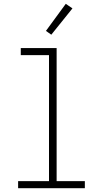

<svg xmlns="http://www.w3.org/2000/svg" viewBox="-20 -987 540 1007"><path d="M75 0V-37H237V-698H89V-735H277V-37H425V0ZM249 -805 221 -825 325 -967 360 -943Z"/></svg>

Font: Iosevka Extralight
Style: Regular
Weight: 200
Monospace: yes
Designer: Belleve Invis
Foundry: Belleve Invis
Version: Version 32.0.1; ttfautohint (v1.8.4)